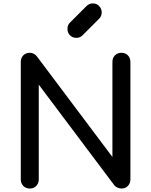

<svg xmlns="http://www.w3.org/2000/svg" viewBox="-20 -1085 870 1105"><path d="M151.4 0Q128.9 0 114.3 -14.6Q99.6 -30.3 99.6 -51.8Q99.6 -277.3 99.6 -728.5Q99.6 -752 114.3 -766.6Q128.9 -781.2 151.4 -781.2Q174.8 -781.2 191.4 -761.7Q335.9 -568.4 627 -181.6Q627 -318.4 627 -728.5Q627 -752 641.6 -766.6Q657.2 -781.2 678.7 -781.2Q702.1 -781.2 715.8 -766.6Q730.5 -752 730.5 -728.5Q730.5 -502.9 730.5 -51.8Q730.5 -30.3 715.8 -14.6Q702.1 0 678.7 0Q668.9 0 657.2 -4.9Q646.5 -8.8 638.7 -17.6Q494.1 -210.9 203.1 -597.7Q203.1 -461.9 203.1 -51.8Q203.1 -30.3 188.5 -14.6Q173.8 0 151.4 0ZM418.9 -867.2Q397.5 -867.2 382.8 -881.8Q368.2 -896.5 368.2 -918Q368.2 -939.5 379.9 -952.1Q413.1 -984.4 477.5 -1049.8Q493.2 -1065.4 513.7 -1065.4Q537.1 -1065.4 550.8 -1049.8Q565.4 -1035.2 565.4 -1012.7Q565.4 -1002.9 561.5 -994.1Q558.6 -985.4 550.8 -977.5Q518.6 -945.3 454.1 -880.9Q440.4 -867.2 418.9 -867.2Z"/></svg>

Font: Abed
Style: Bold
Weight: 700
Designer: Johan Aakerlund
Version: Version 3.105